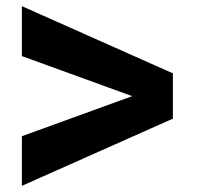

<svg xmlns="http://www.w3.org/2000/svg" viewBox="-20 -608 644 623"><path d="M51 -588 541 -370V-223L51 -5V-166L409 -296L51 -426Z"/></svg>

Font: Elaine Sans
Style: Bold
Weight: 700
Designer: Wei Huang
Foundry: Wei Huang
Version: Version 2.001;December 24, 2019;FontCreator 12.0.0.2547 64-b